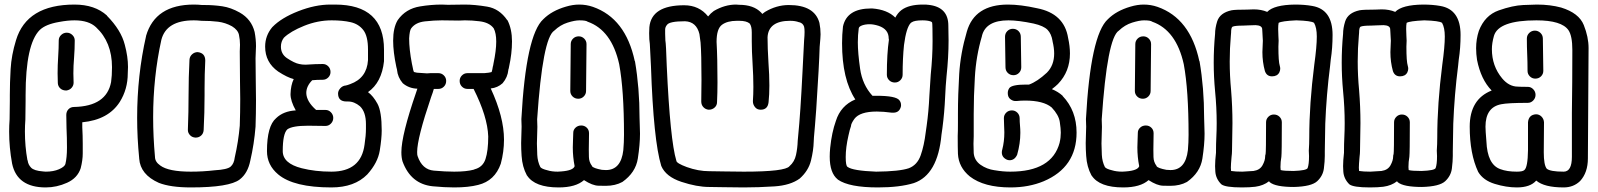

<svg xmlns="http://www.w3.org/2000/svg" viewBox="-20 -820 6990 840"><path d="M270 -424Q254 -424 244 -433Q234 -442 233 -456Q232 -477 232 -499Q232 -535 234.5 -572Q237 -609 237 -643Q237 -657 247.5 -667Q258 -677 272 -677Q286 -677 296.5 -667Q307 -657 307 -643Q307 -606 304 -567Q301 -532 301 -499L302 -458Q302 -446 293.5 -436Q285 -426 270 -424ZM180 0Q55 0 33 -104Q20 -175 20 -244Q20 -271 22 -298Q23 -330 23 -379V-405Q23 -457 26.5 -518Q30 -579 50 -644Q97 -800 306 -800Q395 -800 448 -752V-751Q510 -688 526 -624Q540 -572 540 -527L539 -499Q539 -430 504 -374Q454 -296 340 -285V-263Q342 -227 342 -191Q342 -179 342 -149Q342 -119 333 -84Q319 -41 273.5 -20.5Q228 0 180 0ZM180 -69Q214 -69 238 -79.5Q262 -90 266 -102Q273 -130 273 -174Q273 -218 271 -260L270 -317Q270 -332 279.5 -342Q289 -352 304 -352Q446 -355 466 -461Q470 -488 470 -526Q470 -636 400 -701Q368 -731 306 -731Q276 -731 239 -724Q180 -714 154 -689Q92 -627 92 -404V-379Q92 -328 91 -297Q89 -270 89 -245Q89 -180 100 -119Q101 -119 101 -118Q103 -100 116 -86.5Q129 -73 168 -70Z M836 -218H835Q820 -219 811 -229Q802 -239 802 -251V-254Q805 -330 805 -405.5Q805 -481 809 -559Q810 -573 820.5 -582.5Q831 -592 845 -592Q878 -588 878 -555Q875 -494 875 -434V-404Q875 -328 871 -251Q870 -236 860 -227Q850 -218 836 -218ZM815 0Q726 0 675 -20Q594 -56 589 -126V-127Q580 -218 580 -305Q580 -490 619 -662V-663Q659 -800 828 -800Q846 -800 865 -798H878Q915 -798 952.5 -792.5Q990 -787 1029 -765Q1080 -736 1094 -680Q1100 -648 1100 -618L1098 -565Q1098 -515 1099 -466Q1100 -424 1100 -381Q1100 -324 1098 -266Q1092 -190 1075 -117Q1064 -62 1029 -35Q984 0 815 0ZM815 -69Q868 -69 919 -75Q974 -78 989 -91Q1004 -104 1007 -131Q1023 -201 1029 -270Q1031 -329 1031 -387L1030 -465Q1029 -514 1029 -595L1030 -624Q1030 -646 1025.5 -667.5Q1021 -689 995 -705Q966 -721 934 -725Q902 -729 861 -729Q843 -731 828 -731Q708 -731 686 -646Q650 -483 650 -307Q650 -222 658 -134Q658 -112 681 -96Q717 -69 815 -69Z M1430 0Q1265 0 1197 -57Q1148 -98 1148 -159Q1148 -269 1188 -303Q1220 -334 1274 -337Q1251 -378 1251 -408Q1252 -447 1265 -474Q1237 -481 1197 -507Q1140 -547 1140 -616Q1140 -664 1171 -701L1172 -702Q1211 -742 1285 -771Q1359 -800 1425 -800H1446Q1660 -800 1660 -603V-552Q1650 -459 1590 -417Q1613 -400 1631.5 -366Q1650 -332 1650 -249Q1650 -215 1641.5 -161.5Q1633 -108 1587 -57Q1531 0 1430 0ZM1430 -69Q1560 -69 1575 -188Q1581 -227 1581 -257V-277Q1581 -330 1555 -355Q1530 -376 1503 -376H1496Q1459 -376 1459 -411Q1459 -423 1469 -434Q1479 -445 1493 -446Q1499 -447 1512 -452Q1585 -478 1590 -557V-603Q1590 -662 1569.5 -688.5Q1549 -715 1514 -723Q1479 -731 1431 -731Q1370 -731 1310.5 -707Q1251 -683 1222 -655Q1209 -638 1209 -616Q1209 -584 1235 -566Q1268 -544 1289 -540Q1301 -537 1317 -537Q1362 -540 1392 -540Q1406 -540 1416 -530Q1426 -520 1426 -505Q1426 -491 1416 -481Q1406 -471 1392 -471Q1366 -471 1346 -469Q1320 -443 1320 -413Q1321 -376 1363 -339H1404Q1418 -339 1428 -328.5Q1438 -318 1438 -304Q1438 -290 1428 -279.5Q1418 -269 1404 -269L1328 -270Q1259 -270 1237 -254Q1217 -235 1217 -159Q1217 -105 1300 -84Q1359 -69 1430 -69Z M1967 -69Q2021 -69 2054 -78Q2055 -78 2055 -79Q2092 -88 2104 -124Q2116 -160 2116 -223Q2113 -310 2052 -431H2025Q2011 -431 2001 -441Q1991 -451 1991 -466Q1991 -480 2001 -490Q2011 -500 2025 -500H2099Q2122 -502 2128 -504L2131 -505Q2134 -514 2136 -528Q2138 -534 2139 -542Q2151 -599 2151 -638Q2151 -675 2140 -696Q2121 -722 2077 -727Q2046 -731 2014 -731L1988 -730L1913 -731Q1880 -731 1839 -726.5Q1798 -722 1779 -696Q1772 -687 1770 -652Q1770 -605 1782 -542L1785 -528Q1788 -510 1791 -505L1804 -502L1848 -499Q1856 -499 1863 -500H1898Q1912 -500 1922 -490Q1932 -480 1932 -466Q1932 -451 1922 -441Q1912 -431 1898 -431H1878Q1874 -416 1866 -395Q1805 -215 1805 -155Q1805 -141 1807 -137Q1827 -78 1878 -73.5Q1929 -69 1967 -69ZM1967 0Q1925 0 1873 -5Q1777 -15 1741 -114Q1736 -131 1736 -154Q1736 -229 1801 -417Q1803 -425 1806 -432Q1769 -433 1742 -456Q1720 -482 1717 -514V-515L1714 -527Q1700 -593 1700 -642Q1700 -699 1720 -732Q1755 -782 1818 -792Q1866 -800 1913 -800L1940 -799L2013 -800Q2057 -800 2111 -791Q2165 -782 2199 -732H2200Q2220 -693 2220 -639Q2220 -586 2207 -527Q2206 -520 2204 -515V-514Q2201 -482 2179 -456Q2157 -436 2127 -433Q2185 -308 2185 -209Q2185 -156 2171 -104Q2145 -29 2072 -11Q2030 0 1967 0Z M2510 -388Q2495 -388 2485 -398Q2475 -408 2475 -422L2477 -627Q2477 -641 2487 -651Q2497 -661 2512 -661Q2526 -661 2536 -651Q2546 -641 2546 -627L2544 -422Q2544 -408 2534 -398Q2524 -388 2510 -388ZM2424 0Q2320 0 2286 -52Q2285 -52 2285 -53Q2265 -90 2262 -138Q2260 -166 2260 -194L2262 -266L2261 -299Q2281 -667 2357 -736Q2394 -773 2456 -791Q2486 -800 2514 -800Q2545 -800 2574 -790Q2717 -740 2757 -553L2758 -552Q2778 -435 2778 -306V-305Q2778 -290 2779 -272Q2780 -254 2780 -235Q2780 -188 2770.5 -126.5Q2761 -65 2703 -24Q2672 -7 2630 -7Q2625 -7 2598.5 -7.5Q2572 -8 2535 -32Q2499 0 2424 0ZM2436 -70Q2488 -74 2494 -93Q2486 -133 2486 -175Q2486 -192 2487 -209Q2488 -226 2488 -239Q2488 -252 2498 -261.5Q2508 -271 2523 -271Q2537 -271 2547 -261.5Q2557 -252 2557 -237L2556 -166Q2556 -155 2556.5 -133Q2557 -111 2570 -94V-93Q2576 -84 2613 -77L2631 -76Q2697 -76 2707 -163Q2710 -197 2710 -230Q2710 -426 2689 -539Q2656 -688 2551 -725Q2544 -731 2515 -731Q2495 -731 2463 -721Q2431 -711 2405 -686Q2354 -654 2330 -298Q2331 -282 2331 -265L2329 -192Q2329 -172 2330.5 -142.5Q2332 -113 2344 -89Q2350 -81 2375 -75Q2394 -69 2420 -69Z M3214 -799Q3277 -799 3310 -765L3315 -759L3327 -768Q3377 -798 3431 -798Q3544 -798 3565 -720Q3570 -695 3570 -670Q3570 -658 3566 -615Q3564 -539 3551 -342Q3545 -260 3541 -219Q3540 -210 3540 -200Q3539 -162 3528 -117.5Q3517 -73 3479 -39Q3438 -9 3367.5 -4.5Q3297 0 3234 0Q3193 0 3147 -1L3083 -2Q3029 -2 2961 -24.5Q2893 -47 2873 -94Q2839 -205 2828 -529L2823 -628Q2820 -645 2820 -675Q2820 -688 2821 -701Q2830 -797 2973 -797Q3039 -797 3078 -748Q3089 -762 3103 -772Q3151 -800 3200 -800ZM3214 -729H3204Q3162 -729 3138.5 -711.5Q3115 -694 3115 -637Q3119 -565 3119 -460Q3119 -415 3117 -373Q3117 -359 3106.5 -349.5Q3096 -340 3081 -340Q3067 -341 3057.5 -351Q3048 -361 3048 -376Q3049 -421 3049 -471Q3049 -584 3045 -634L3040 -671Q3027 -725 2977 -727Q2908 -727 2898 -711Q2890 -702 2890 -690Q2890 -678 2890 -672L2891 -643Q2894 -628 2897 -532Q2912 -206 2939 -117Q2939 -106 2985 -89Q3035 -71 3083 -71L3148 -70Q3191 -69 3234 -69Q3416 -69 3434 -93Q3456 -112 3462.5 -142Q3469 -172 3470 -204L3472 -226Q3482 -325 3491 -507L3498 -644Q3500 -666 3500 -680Q3500 -695 3498 -703Q3493 -719 3476 -723H3475Q3459 -729 3437 -729Q3342 -729 3338 -657Q3338 -611 3342 -546Q3346 -492 3346 -446Q3346 -406 3342.5 -373Q3339 -340 3308 -340Q3292 -340 3283 -351.5Q3274 -363 3274 -376V-379Q3276 -407 3276 -440Q3276 -487 3272.5 -542Q3269 -597 3269 -639V-678Q3269 -705 3260 -717Q3246 -729 3214 -729Z M3813 -69Q3915 -70 3956 -84Q3993 -98 4008 -140.5Q4023 -183 4030 -241L4034 -269Q4043 -333 4046 -401L4052 -494Q4060 -572 4060 -640Q4060 -669 4059.5 -694Q4059 -719 4058 -721.5Q4057 -724 4052 -726Q4038 -731 4016 -731Q3980 -731 3968 -722L3965 -720Q3945 -700 3935 -623Q3929 -565 3929 -493Q3929 -479 3919 -469Q3909 -459 3895 -459Q3880 -459 3870 -469Q3860 -479 3860 -493Q3860 -585 3869 -646L3868 -652Q3868 -692 3824 -707Q3802 -714 3785 -714Q3766 -714 3752 -709Q3738 -704 3737 -696Q3733 -667 3733 -635Q3733 -589 3743 -519Q3753 -449 3797 -401H3814Q3901 -401 3915 -381Q3922 -372 3922 -361V-356Q3916 -327 3888 -327H3882Q3844 -332 3816 -332Q3742 -332 3718 -300Q3703 -279 3703 -268Q3698 -255 3692 -227Q3680 -175 3680 -133Q3680 -94 3688 -90Q3710 -73 3813 -69ZM3821 0Q3695 0 3646 -34L3645 -35Q3610 -63 3610 -135Q3610 -152 3612 -173Q3619 -241 3637 -291Q3658 -358 3722 -385Q3664 -473 3664 -631Q3664 -668 3668 -704Q3685 -783 3791 -783H3796Q3862 -778 3897 -743Q3908 -764 3924 -776Q3956 -800 4017 -800Q4037 -800 4040 -799H4041Q4129 -790 4129 -708L4130 -643Q4130 -570 4121 -486Q4117 -444 4115 -397Q4112 -327 4103 -259L4099 -231Q4083 -55 3978 -19Q3916 0 3821 0Z M4414 -491Q4399 -491 4389 -501Q4379 -511 4379 -526Q4379 -558 4378 -591.5Q4377 -625 4377 -659Q4377 -674 4387 -684Q4397 -694 4411 -694Q4426 -694 4436 -684Q4446 -674 4446 -659Q4446 -627 4447 -593.5Q4448 -560 4448 -526Q4448 -511 4438 -501Q4428 -491 4414 -491ZM4397 -119Q4392 -119 4386 -121Q4363 -131 4363 -153Q4363 -160 4365 -166Q4374 -201 4374 -241Q4374 -254 4373 -269.5Q4372 -285 4372 -303Q4372 -317 4382 -327Q4392 -337 4407 -337Q4421 -337 4431 -327Q4441 -317 4441 -302Q4441 -287 4442.5 -271Q4444 -255 4444 -239Q4444 -192 4430 -143Q4419 -119 4397 -119ZM4401 0Q4285 0 4223 -48Q4174 -88 4171 -147Q4170 -174 4170 -225Q4171 -243 4171 -284V-322Q4171 -405 4176.5 -496Q4182 -587 4210 -682Q4244 -800 4390 -800Q4445 -800 4517 -784Q4636 -761 4653 -654Q4661 -618 4661 -586Q4661 -507 4609 -453L4608 -452Q4599 -443 4582 -430Q4609 -419 4629 -401V-400Q4690 -336 4690 -240Q4690 -88 4546 -27Q4481 0 4401 0ZM4400 -69Q4582 -69 4616 -196V-197Q4621 -217 4621 -240Q4621 -257 4616.5 -287Q4612 -317 4581 -350Q4545 -380 4465 -380Q4446 -380 4427 -378H4422Q4411 -378 4400 -386.5Q4389 -395 4389 -413Q4389 -425 4396 -435Q4408 -450 4469 -450H4482Q4518 -463 4560 -502Q4592 -534 4592 -586Q4592 -610 4585 -639V-640Q4580 -672 4563 -689.5Q4546 -707 4502 -717Q4435 -731 4392 -731Q4293 -731 4276 -663V-662Q4250 -574 4245 -481Q4240 -400 4240 -321V-224Q4239 -208 4239 -191L4240 -150Q4243 -118 4270 -99Q4297 -80 4332 -75H4333Q4367 -69 4400 -69Z M4980 -388Q4965 -388 4955 -398Q4945 -408 4945 -422L4947 -627Q4947 -641 4957 -651Q4967 -661 4982 -661Q4996 -661 5006 -651Q5016 -641 5016 -627L5014 -422Q5014 -408 5004 -398Q4994 -388 4980 -388ZM4894 0Q4790 0 4756 -52Q4755 -52 4755 -53Q4735 -90 4732 -138Q4730 -166 4730 -194L4732 -266L4731 -299Q4751 -667 4827 -736Q4864 -773 4926 -791Q4956 -800 4984 -800Q5015 -800 5044 -790Q5187 -740 5227 -553L5228 -552Q5248 -435 5248 -306V-305Q5248 -290 5249 -272Q5250 -254 5250 -235Q5250 -188 5240.5 -126.5Q5231 -65 5173 -24Q5142 -7 5100 -7Q5095 -7 5068.5 -7.5Q5042 -8 5005 -32Q4969 0 4894 0ZM4906 -70Q4958 -74 4964 -93Q4956 -133 4956 -175Q4956 -192 4957 -209Q4958 -226 4958 -239Q4958 -252 4968 -261.5Q4978 -271 4993 -271Q5007 -271 5017 -261.5Q5027 -252 5027 -237L5026 -166Q5026 -155 5026.5 -133Q5027 -111 5040 -94V-93Q5046 -84 5083 -77L5101 -76Q5167 -76 5177 -163Q5180 -197 5180 -230Q5180 -426 5159 -539Q5126 -688 5021 -725Q5014 -731 4985 -731Q4965 -731 4933 -721Q4901 -711 4875 -686Q4824 -654 4800 -298Q4801 -282 4801 -265L4799 -192Q4799 -172 4800.5 -142.5Q4802 -113 4814 -89Q4820 -81 4845 -75Q4864 -69 4890 -69Z M5415 -69 5464 -72Q5492 -76 5503.5 -97Q5515 -118 5515 -135Q5515 -141 5517 -146Q5519 -156 5519 -285Q5519 -299 5529 -309Q5539 -319 5553 -319Q5568 -319 5578 -309Q5588 -299 5588 -285Q5588 -151 5586 -134Q5582 -112 5582 -89Q5582 -82 5583 -76Q5596 -72 5639 -72Q5697 -74 5701 -85Q5707 -101 5707 -137L5706 -161Q5708 -189 5708 -219Q5708 -365 5730 -537Q5741 -616 5741 -660Q5741 -699 5729 -720Q5717 -729 5651 -731Q5587 -728 5574 -720Q5572 -710 5572 -693Q5572 -675 5573 -663Q5574 -651 5574 -642L5573 -616Q5573 -551 5579 -532Q5581 -526 5581 -519Q5581 -512 5577 -503Q5568 -486 5545 -486Q5522 -486 5514 -509Q5503 -549 5503 -592L5505 -642Q5505 -649 5504 -659Q5503 -669 5503 -678Q5503 -687 5502 -694Q5500 -709 5473 -710Q5456 -710 5442.5 -709Q5429 -708 5418 -708Q5382 -708 5372 -703Q5366 -699 5366 -676L5365 -664Q5360 -608 5360 -551Q5360 -489 5366 -426Q5372 -353 5372 -281Q5372 -249 5371 -219Q5370 -189 5370 -159Q5370 -149 5368 -133Q5365 -100 5365 -86L5366 -72Q5385 -69 5415 -69ZM5413 0Q5340 0 5323 -14Q5299 -38 5297 -70L5296 -93Q5296 -117 5300 -152V-159Q5300 -191 5301.5 -221Q5303 -251 5303 -281Q5303 -350 5296 -421Q5290 -484 5290 -546Q5290 -609 5296 -672Q5296 -697 5305 -726Q5317 -764 5368 -775Q5384 -778 5437 -778Q5450 -779 5465 -779Q5498 -779 5524 -768Q5554 -799 5646 -800Q5688 -800 5721 -794Q5810 -779 5810 -667Q5810 -610 5802 -559L5799 -530Q5783 -405 5778 -278V-277Q5777 -249 5777 -219Q5777 -189 5776 -158V-138Q5776 -115 5772 -83Q5768 -51 5743 -27.5Q5718 -4 5641 -2Q5560 -2 5535 -23L5532 -27Q5508 -8 5472 -3Q5448 0 5413 0Z M5975 -69 6024 -72Q6052 -76 6063.5 -97Q6075 -118 6075 -135Q6075 -141 6077 -146Q6079 -156 6079 -285Q6079 -299 6089 -309Q6099 -319 6113 -319Q6128 -319 6138 -309Q6148 -299 6148 -285Q6148 -151 6146 -134Q6142 -112 6142 -89Q6142 -82 6143 -76Q6156 -72 6199 -72Q6257 -74 6261 -85Q6267 -101 6267 -137L6266 -161Q6268 -189 6268 -219Q6268 -365 6290 -537Q6301 -616 6301 -660Q6301 -699 6289 -720Q6277 -729 6211 -731Q6147 -728 6134 -720Q6132 -710 6132 -693Q6132 -675 6133 -663Q6134 -651 6134 -642L6133 -616Q6133 -551 6139 -532Q6141 -526 6141 -519Q6141 -512 6137 -503Q6128 -486 6105 -486Q6082 -486 6074 -509Q6063 -549 6063 -592L6065 -642Q6065 -649 6064 -659Q6063 -669 6063 -678Q6063 -687 6062 -694Q6060 -709 6033 -710Q6016 -710 6002.5 -709Q5989 -708 5978 -708Q5942 -708 5932 -703Q5926 -699 5926 -676L5925 -664Q5920 -608 5920 -551Q5920 -489 5926 -426Q5932 -353 5932 -281Q5932 -249 5931 -219Q5930 -189 5930 -159Q5930 -149 5928 -133Q5925 -100 5925 -86L5926 -72Q5945 -69 5975 -69ZM5973 0Q5900 0 5883 -14Q5859 -38 5857 -70L5856 -93Q5856 -117 5860 -152V-159Q5860 -191 5861.5 -221Q5863 -251 5863 -281Q5863 -350 5856 -421Q5850 -484 5850 -546Q5850 -609 5856 -672Q5856 -697 5865 -726Q5877 -764 5928 -775Q5944 -778 5997 -778Q6010 -779 6025 -779Q6058 -779 6084 -768Q6114 -799 6206 -800Q6248 -800 6281 -794Q6370 -779 6370 -667Q6370 -610 6362 -559L6359 -530Q6343 -405 6338 -278V-277Q6337 -249 6337 -219Q6337 -189 6336 -158V-138Q6336 -115 6332 -83Q6328 -51 6303 -27.5Q6278 -4 6201 -2Q6120 -2 6095 -23L6092 -27Q6068 -8 6032 -3Q6008 0 5973 0Z M6821 0Q6736 0 6701 -30Q6675 0 6616 0Q6570 0 6519.5 -15.5Q6469 -31 6447 -68Q6410 -147 6410 -266Q6410 -386 6506 -424Q6459 -472 6442 -558Q6438 -584 6438 -609Q6438 -649 6450 -685Q6476 -753 6537 -774.5Q6598 -796 6644 -798Q6690 -800 6704 -800Q6762 -800 6810 -787Q6888 -763 6909 -710.5Q6930 -658 6930 -610L6927 -127Q6927 -65 6893 -28Q6864 0 6821 0ZM6821 -69Q6857 -69 6857 -134V-326Q6859 -460 6859 -601Q6859 -663 6842 -688Q6812 -731 6702 -731Q6536 -731 6516 -663Q6507 -631 6507 -605Q6507 -531 6552 -477Q6582 -441 6621 -441Q6631 -440 6664 -440Q6678 -440 6688 -429.5Q6698 -419 6698 -405Q6698 -391 6688 -380.5Q6678 -370 6664 -370Q6577 -370 6548 -364Q6479 -351 6479 -266Q6479 -249 6483 -202Q6487 -100 6544 -80Q6573 -69 6616 -69Q6642 -69 6649 -76Q6664 -88 6665 -163V-285Q6668 -318 6700 -320Q6714 -320 6724 -310Q6734 -300 6735 -285L6734 -154Q6734 -98 6747 -82Q6762 -69 6821 -69ZM6697 -476Q6683 -476 6673 -486Q6663 -496 6663 -510Q6663 -550 6661.5 -582Q6660 -614 6660 -651Q6660 -666 6670.5 -676Q6681 -686 6695 -686Q6709 -686 6719.5 -676Q6730 -666 6730 -651L6732 -510Q6732 -496 6722 -486Q6712 -476 6697 -476Z"/></svg>

Font: Bubblez Graffiti
Style: Regular
Weight: 400
Designer: GGBotNet
Foundry: GGBotNet
Version: 1.00